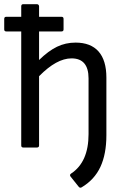

<svg xmlns="http://www.w3.org/2000/svg" viewBox="-26 -703 602 915"><path d="M362.8 189.9Q355 194.3 349.1 187L310.1 138.2Q304.2 129.9 313 124Q396 69.3 396 -64V-329.1Q396 -424.8 314.9 -424.8Q243.7 -424.8 160.2 -339.8V-9.8Q160.2 0 149.9 0H85Q75.2 0 75.2 -9.8V-553.2H3.9Q-5.9 -553.2 -5.9 -563V-612.8Q-5.9 -623 3.9 -623H75.2V-672.9Q75.2 -683.1 85 -683.1H149.9Q154.3 -683.1 157.2 -680.2Q160.2 -677.2 160.2 -672.9V-623H267.1Q276.9 -623 276.9 -612.8V-563Q276.9 -553.2 267.1 -553.2H160.2V-417Q204.6 -460.4 245.6 -480.2Q286.6 -500 334 -500Q406.2 -500 443.6 -457.8Q481 -415.5 481 -333V-59.1Q481 31.2 452.4 92.5Q423.8 153.8 362.8 189.9Z"/></svg>

Font: Sofia Sans
Style: Regular
Weight: 400
Designer: Botio Nikoltchev, Ani Petrova
Foundry: lettersoup
Version: Version 4.100